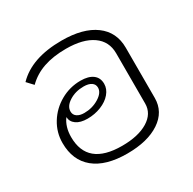

<svg xmlns="http://www.w3.org/2000/svg" viewBox="-132 -702 851 847"><g transform="rotate(-30 293.0 -278.5)"><path d="M512 -398V-142Q512 -72 450.5 -31Q389 10 285 10Q176 10 118 -37.5Q60 -85 60 -173Q60 -227 88 -272.5Q116 -318 163.5 -345Q211 -372 266 -372Q306 -372 328 -355.5Q350 -339 350 -308Q350 -282 331 -259.5Q312 -237 279.5 -224Q247 -211 210 -211Q174 -211 153.5 -225.5Q133 -240 132 -264Q106 -229 106 -177Q106 -31 282 -31Q365 -31 414 -61Q463 -91 463 -142V-398Q463 -459 415 -492.5Q367 -526 281 -526Q215 -526 166 -509Q117 -492 82 -457L53 -488Q129 -567 282 -567Q391 -567 451.5 -522.5Q512 -478 512 -398ZM160 -276Q160 -259 173.5 -249.5Q187 -240 210 -240Q251 -240 284.5 -260.5Q318 -281 318 -307Q318 -324 304 -333.5Q290 -343 265 -343Q223 -343 191.5 -323Q160 -303 160 -276Z"/></g></svg>

Font: KoHo Light
Style: Regular
Weight: 300
Version: Version 1.000; ttfautohint (v1.6)